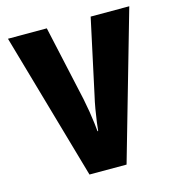

<svg xmlns="http://www.w3.org/2000/svg" viewBox="-102 -762 783 850"><g transform="rotate(-15 289.5 -337.0)"><path d="M204 0 11 -674H189L265 -329Q271 -300 276 -269.5Q281 -239 284 -213.5Q287 -188 288 -176H291Q292 -188 295.5 -215Q299 -242 304.5 -274Q310 -306 316 -331L390 -674H567L374 0Z"/></g></svg>

Font: Noto Kufi Arabic ExtraBold
Style: Regular
Weight: 800
Designer: Monotype Design Team, David Williams, Khaled Hosny
Foundry: Google LLC
Version: Version 2.109; ttfautohint (v1.8.4.7-5d5b)